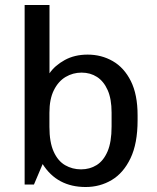

<svg xmlns="http://www.w3.org/2000/svg" viewBox="-20 -740 629 770"><path d="M323.5 10Q209.2 10 151 -82L116.2 0H78.8V-720H178.5V-446Q199.8 -477.2 239.4 -499.1Q279 -521 331.5 -521Q386.8 -521 432.2 -494.9Q477.8 -468.8 504.8 -414.8Q531.8 -360.8 531.8 -277.5V-257.5Q531.8 -164.8 503.5 -105.5Q475.2 -46.2 428.1 -18.1Q381 10 323.5 10ZM305 -60.8Q340 -60.8 367.6 -78Q395.2 -95.2 411.4 -132.9Q427.5 -170.5 427.5 -232.5V-288.5Q427.5 -343.2 411.8 -378.6Q396 -414 369.1 -431.4Q342.2 -448.8 307.2 -448.8Q272.5 -448.8 243.1 -431.4Q213.8 -414 196 -378.2Q178.2 -342.5 178.2 -287.8V-231.5Q178.2 -169.2 195.4 -131.6Q212.5 -94 241.4 -77.4Q270.2 -60.8 305 -60.8Z"/></svg>

Font: Chivo Medium
Style: Regular
Weight: 500
Designer: Hector Gatti
Foundry: Omnibus-Type
Version: Version 2.002